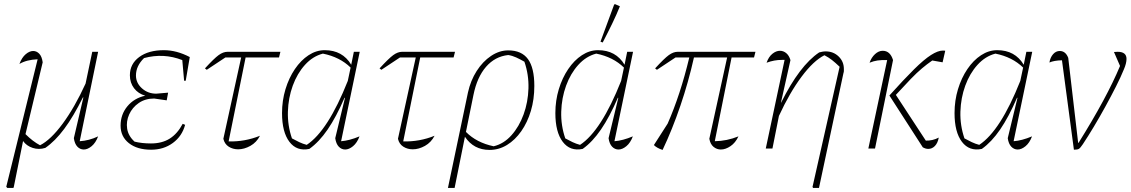

<svg xmlns="http://www.w3.org/2000/svg" viewBox="-20 -734 5588 949"><path d="M46 195H16L11 189L166 -441Q112 -439 76 -418Q88 -450 107 -466Q126 -482 144 -482Q161 -482 174 -468.5Q187 -455 191 -426L106 -71Q142 -35 178 -16Q231 -43 290 -123Q349 -203 403 -321L436 -478H465L374 -36Q421 -39 465 -60Q453 -28 433 -11.5Q413 5 394 5Q376 5 362.5 -9Q349 -23 345 -51L392 -252L390 -253Q343 -158 297.5 -97Q252 -36 204 -3Q172 7 141.5 -3Q111 -13 94 -37L48 191Z M727 6Q658 6 617 -26.5Q576 -59 576 -113Q576 -168 609.5 -208.5Q643 -249 698 -261Q663 -271 642.5 -298Q622 -325 622 -362Q622 -418 668 -452Q714 -486 790 -486Q853 -486 918 -452L898 -335H890L881 -437Q789 -473 692 -447Q652 -408 652 -361Q652 -324 681.5 -297.5Q711 -271 752 -271L811 -276L804 -238L742 -247Q698 -247 666 -225Q634 -203 618.5 -168.5Q603 -134 608.5 -98Q614 -62 645 -34Q681 -25 726 -25Q781 -25 819 -49Q857 -73 883 -122L895 -117Q880 -61 834.5 -27.5Q789 6 727 6Z M1002 -389 993 -396Q1038 -445 1060.5 -461.5Q1083 -478 1105 -478H1366L1359 -450H1194L1110 -35Q1191 -33 1265 -63Q1248 -30 1217.5 -13Q1187 4 1157 4Q1131 4 1110.5 -9Q1090 -22 1084 -48L1172 -450H1094Z M1509 2Q1447 15 1410.5 -33Q1374 -81 1374 -175Q1374 -237 1391 -293Q1408 -349 1437.5 -392.5Q1467 -436 1505 -461Q1543 -486 1585 -486Q1673 -486 1716 -414L1729 -478H1758L1666 -36Q1707 -39 1757 -60Q1745 -28 1725 -11.5Q1705 5 1686 5Q1668 5 1654.5 -9Q1641 -23 1637 -51L1685 -250L1683 -251Q1642 -156 1599.5 -94Q1557 -32 1509 2ZM1423 -50Q1441 -40 1459 -31.5Q1477 -23 1496 -18Q1601 -87 1699 -334L1713 -400Q1660 -452 1576 -469Q1526 -456 1487.5 -413.5Q1449 -371 1427 -310.5Q1405 -250 1403 -182Q1401 -114 1423 -50Z M1865 -389 1856 -396Q1901 -445 1923.5 -461.5Q1946 -478 1968 -478H2229L2222 -450H2057L1973 -35Q2054 -33 2128 -63Q2111 -30 2080.5 -13Q2050 4 2020 4Q1994 4 1973.5 -9Q1953 -22 1947 -48L2035 -450H1957Z M2194 195 2293 -277Q2306 -336 2336 -383Q2366 -430 2407 -457.5Q2448 -485 2492 -485Q2558 -485 2589.5 -442Q2621 -399 2621 -309Q2621 -243 2604 -186Q2587 -129 2556.5 -85.5Q2526 -42 2486 -17.5Q2446 7 2400 7Q2321 7 2278 -58L2227 195ZM2320 -264 2283 -82Q2335 -29 2420 -11Q2470 -23 2508 -65.5Q2546 -108 2568 -168.5Q2590 -229 2592 -297Q2594 -365 2572 -429Q2551 -441 2531.5 -450Q2512 -459 2492 -462Q2427 -455 2382.5 -404Q2338 -353 2320 -264Z M2860 2Q2798 15 2761.5 -33Q2725 -81 2725 -175Q2725 -237 2742 -293Q2759 -349 2788.5 -392.5Q2818 -436 2856 -461Q2894 -486 2936 -486Q3024 -486 3067 -414L3080 -478H3109L3017 -36Q3058 -39 3108 -60Q3096 -28 3076 -11.5Q3056 5 3037 5Q3019 5 3005.5 -9Q2992 -23 2988 -51L3036 -250L3034 -251Q2993 -156 2950.5 -94Q2908 -32 2860 2ZM2774 -50Q2792 -40 2810 -31.5Q2828 -23 2847 -18Q2952 -87 3050 -334L3064 -400Q3011 -452 2927 -469Q2877 -456 2838.5 -413.5Q2800 -371 2778 -310.5Q2756 -250 2754 -182Q2752 -114 2774 -50ZM2959 -524 2948 -528 3015 -710 3019 -714 3044 -703Q3028 -663 3006.5 -618.5Q2985 -574 2959 -524Z M3255 7Q3227 -2 3212 -17L3280 -123Q3343 -266 3387 -450H3319L3227 -389L3218 -396Q3263 -445 3285.5 -461.5Q3308 -478 3330 -478H3714L3707 -450H3596L3513 -36Q3573 -37 3630 -60Q3615 -28 3590.5 -11.5Q3566 5 3543 5Q3523 5 3507 -8Q3491 -21 3486 -48L3574 -450H3410Q3383 -329 3343 -211.5Q3303 -94 3255 7Z M3765 0 3858 -438Q3855 -438 3852 -438Q3849 -438 3846 -438Q3825 -438 3806.5 -434.5Q3788 -431 3769 -424Q3779 -453 3797.5 -468Q3816 -483 3835 -483Q3852 -483 3866 -471.5Q3880 -460 3887 -437L3840 -227H3841Q3932 -410 4029 -475Q4037 -477 4045 -478.5Q4053 -480 4061 -480Q4099 -480 4125 -455Q4151 -430 4151 -393Q4151 -389 4151 -383.5Q4151 -378 4149 -373L4028 195H3999L3996 190L4130 -404Q4108 -425 4092 -437.5Q4076 -450 4055 -461Q4001 -434 3942 -355Q3883 -276 3830 -161L3798 0Z M4376 -262Q4448 -342 4497.5 -391Q4547 -440 4581.5 -462Q4616 -484 4640 -484Q4643 -484 4646 -484Q4649 -484 4652 -483L4639 -426L4588 -435Q4562 -417 4537 -396Q4512 -375 4481.5 -343.5Q4451 -312 4408 -265L4556 -39Q4590 -38 4620 -54Q4615 -27 4601 -12.5Q4587 2 4568 2Q4555 2 4541 -6ZM4272 0 4365 -437Q4337 -438 4317 -435Q4297 -432 4278 -424Q4287 -450 4305 -466.5Q4323 -483 4343 -483Q4380 -483 4394 -437L4305 0Z M4833 2Q4771 15 4734.5 -33Q4698 -81 4698 -175Q4698 -237 4715 -293Q4732 -349 4761.5 -392.5Q4791 -436 4829 -461Q4867 -486 4909 -486Q4997 -486 5040 -414L5053 -478H5082L4990 -36Q5031 -39 5081 -60Q5069 -28 5049 -11.5Q5029 5 5010 5Q4992 5 4978.5 -9Q4965 -23 4961 -51L5009 -250L5007 -251Q4966 -156 4923.5 -94Q4881 -32 4833 2ZM4747 -50Q4765 -40 4783 -31.5Q4801 -23 4820 -18Q4925 -87 5023 -334L5037 -400Q4984 -452 4900 -469Q4850 -456 4811.5 -413.5Q4773 -371 4751 -310.5Q4729 -250 4727 -182Q4725 -114 4747 -50Z M5311 -28Q5451 -252 5516 -408L5486 -477Q5491 -478 5504 -478Q5548 -478 5548 -443Q5548 -421 5535 -391Q5520 -354 5496 -306.5Q5472 -259 5444 -208Q5416 -157 5387 -108.5Q5358 -60 5332 -21Q5320 -3 5313 1.5Q5306 6 5288 6L5229 -436Q5189 -435 5167 -425Q5171 -450 5185 -466Q5199 -482 5218 -482Q5247 -482 5260 -448L5309 -28Z"/></svg>

Font: Piazzolla Thin
Style: Italic
Weight: 100
Italic angle: -11.3°
Designer: Juan Pablo del Peral
Foundry: Huerta Tipografica
Version: Version 1.330